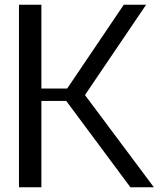

<svg xmlns="http://www.w3.org/2000/svg" viewBox="-20 -791 707 811"><path d="M154.8 -364.7V0H60.1V-771H154.8V-417H263.7L502.9 -771H597.2L338.9 -389.6L629.9 0H530.8L259.8 -364.7Z"/></svg>

Font: Dhyana
Style: Regular
Weight: 400
Foundry: Vernon Adams
Version: Version 1.002; ttfautohint (v0.8.51-6076)